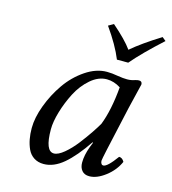

<svg xmlns="http://www.w3.org/2000/svg" viewBox="-100 -725 732 817"><g transform="rotate(15 266.0 -316.5)"><path d="M359.9 -219.2Q386.2 -286.6 395 -389.2Q365.2 -408.2 334 -408.2Q296.9 -408.2 262.7 -378.7Q228.5 -349.1 206.5 -306.4Q184.6 -263.7 171.4 -219Q158.2 -174.3 158.2 -141.1Q158.2 -44.9 196.8 -44.9Q215.3 -44.9 241.2 -66.4Q267.1 -87.9 291.3 -119.1Q315.4 -150.4 332.8 -176.3Q350.1 -202.1 359.9 -219.2ZM466.8 -439Q481 -439 481 -424.8Q478 -414.1 454.1 -313L411.1 -120.1Q400.9 -73.2 400.9 -67.9Q400.9 -60.5 403.6 -56.2Q406.2 -51.8 408.4 -50.8Q410.6 -49.8 413.1 -49.8Q430.7 -49.8 469.2 -103Q483.4 -103 492.2 -86.9Q474.6 -46.9 437.5 -18.6Q400.4 9.8 367.2 9.8Q345.7 9.8 334.5 -3.7Q323.2 -17.1 323.2 -39.1Q323.2 -71.3 337.9 -110.8L346.2 -131.8L344.2 -133.8Q296.4 -63 253.4 -26.6Q210.4 9.8 166 9.8Q141.1 9.8 123 -2Q105 -13.7 95.7 -33.9Q86.4 -54.2 82.3 -76.7Q78.1 -99.1 78.1 -125Q78.1 -170.9 98.6 -225.8Q119.1 -280.8 152.1 -328.1Q185.1 -375.5 231.9 -407.2Q278.8 -439 326.2 -439Q348.1 -439 375 -434.1Q398.9 -430.2 416 -430.2Q434.6 -430.2 450.2 -436Q460.4 -439 466.8 -439ZM402.8 -500H353Q329.6 -558.1 278.8 -629.9L301.8 -643.1Q362.8 -590.3 389.2 -553.2Q436 -593.3 516.1 -643.1L532.2 -629.9Q448.7 -554.2 402.8 -500Z"/></g></svg>

Font: Common Serif
Style: Italic
Weight: 400
Italic angle: -12°
Designer: Philipp H. Poll, Khaled Hosny
Foundry: Stefan Peev, Context Ltd.
Version: Version 1.026